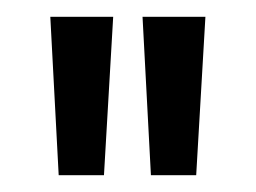

<svg xmlns="http://www.w3.org/2000/svg" viewBox="-20 -720 305 229"><path d="M115 -700 104 -511H50L40 -700ZM225 -700 214 -511H160L150 -700Z"/></svg>

Font: Adderley Regular
Style: Regular
Weight: 400
Designer: gorohovskiy
Version: Version 1.003 November 13, 2017